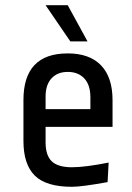

<svg xmlns="http://www.w3.org/2000/svg" viewBox="-20 -705 507 737"><path d="M70 -164V-321Q70 -500 240 -500Q324 -500 368 -454Q412 -408 412 -321V-218H155V-159Q155 -108 179 -85.5Q203 -63 256 -63Q307 -63 397 -81L393 -6Q294 12 256 12Q157 12 113.5 -31Q70 -74 70 -164ZM155 -334V-286H327V-331Q327 -379 303.5 -404Q280 -429 240 -429Q201 -429 178 -404.5Q155 -380 155 -334ZM250 -546 155 -685H240L316 -546Z"/></svg>

Font: RopaSansRegular
Style: Regular
Weight: 400
Designer: Botio Nikoltchev
Foundry: Botjo Nikoltchev
Version: Version 1.002